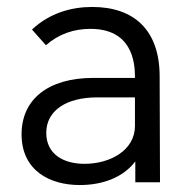

<svg xmlns="http://www.w3.org/2000/svg" viewBox="-20 -524 552 552"><path d="M440 0 439 -304C439 -438 365 -504 245 -504C186 -504 123 -487 72 -439L112 -394C150 -427 193 -441 240 -441C358 -441 368 -348 368 -303V-300H248C118 -300 42 -238 42 -138C42 -33 124 8 209 8C277 8 335 -15 369 -60V0ZM368 -162C368 -92 297 -53 223 -53C162 -53 113 -81 113 -142C113 -207 172 -244 259 -244H368Z"/></svg>

Font: Arthouse Owned
Style: Regular
Weight: 400
Designer: Jeremy Tribby
Foundry: Tribby Type
Version: Version 1.000;PS 001.000;hotconv 1.0.88;makeotf.lib2.5.64775